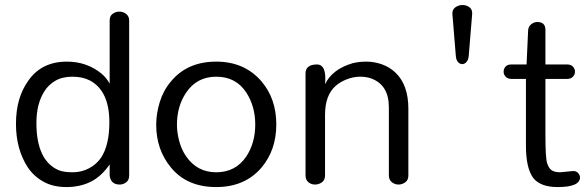

<svg xmlns="http://www.w3.org/2000/svg" viewBox="-20 -743 2368 773"><path d="M462 0Q426.6 0 421.5 -35.4V-81Q387.3 -31.6 344.3 -10.8Q301.3 10.1 247.5 10.1Q193.7 10.1 155.1 -11.4Q116.5 -32.9 92.4 -68.4Q44.3 -141.8 44.3 -244.3Q44.3 -349.4 93.7 -417.7Q146.8 -494.9 249.4 -494.9Q330.4 -494.9 389.9 -445.6Q408.9 -429.1 421.5 -406.3V-660.8Q421.5 -678.5 433.5 -687.3Q445.6 -696.2 460.8 -696.2Q475.9 -696.2 488 -686.7Q500 -677.2 500 -660.8V-36.7Q500 -17.7 488 -8.9Q475.9 0 462 0ZM341.8 -419Q312.7 -434.2 271.5 -434.2Q230.4 -434.2 202.5 -417.7Q174.7 -401.3 158.2 -374.7Q126.6 -324.1 126.6 -248.1Q126.6 -97.5 215.2 -58.2Q235.4 -49.4 272.2 -49.4Q308.9 -49.4 339.2 -65.8Q369.6 -82.3 387.3 -108.9Q420.3 -159.5 420.3 -250.6Q420.3 -377.2 341.8 -419Z M608.9 -240.5Q608.9 -286.1 623.4 -332.9Q638 -379.7 668.4 -415.2Q734.2 -494.9 850.6 -494.9Q964.6 -494.9 1032.9 -415.2Q1092.4 -345.6 1092.4 -241.8Q1092.4 -139.2 1032.9 -68.4Q965.8 10.1 850.6 10.1Q732.9 10.1 668.4 -68.4Q608.9 -140.5 608.9 -240.5ZM692.4 -240.5Q692.4 -210.1 701.3 -175.9Q710.1 -141.8 729.1 -113.9Q773.4 -49.4 850.6 -49.4Q929.1 -49.4 972.2 -113.9Q1007.6 -168.4 1007.6 -241.8Q1007.6 -313.9 972.2 -369.6Q930.4 -434.2 850.6 -434.2Q772.2 -434.2 729.1 -369.6Q692.4 -315.2 692.4 -240.5Z M1210.1 -448.1Q1210.1 -465.8 1222.2 -474.7Q1234.2 -483.5 1255.7 -483.5Q1296.2 -483.5 1288.6 -403.8Q1317.7 -464.6 1400 -488.6Q1425.3 -494.9 1455.7 -494.9Q1486.1 -494.9 1517.1 -484.2Q1548.1 -473.4 1572.2 -450.6Q1624.1 -401.3 1624.1 -305.1V-36.7Q1624.1 -17.7 1611.4 -8.9Q1598.7 0 1584.2 0Q1569.6 0 1557.6 -9.5Q1545.6 -19 1545.6 -36.7V-311.4Q1545.6 -400 1475.9 -426.6Q1455.7 -434.2 1429.7 -434.2Q1403.8 -434.2 1377.2 -424.1Q1350.6 -413.9 1331.6 -397.5Q1288.6 -359.5 1288.6 -281V-36.7Q1288.6 -17.7 1275.9 -8.9Q1263.3 0 1248.1 0Q1232.9 0 1221.5 -9.5Q1210.1 -19 1210.1 -36.7Z M1801.3 -687.3V-689.9Q1801.3 -705.1 1813.9 -713.9Q1826.6 -722.8 1841.8 -722.8Q1857 -722.8 1869 -714.6Q1881 -706.3 1881 -689.9V-687.3L1867.1 -517.7Q1865.8 -502.5 1858.2 -493.7Q1850.6 -484.8 1841.1 -484.8Q1831.6 -484.8 1824.1 -493Q1816.5 -501.3 1815.2 -517.7Z M2315.2 -29.1Q2315.2 10.1 2225.3 10.1Q2157 10.1 2127.8 -25.3Q2097.5 -64.6 2097.5 -155.7V-425.3H2039.2Q2024.1 -425.3 2015.8 -434.2Q2007.6 -443 2007.6 -454.4Q2007.6 -465.8 2015.2 -474.7Q2022.8 -483.5 2039.2 -483.5H2100L2106.3 -621.5Q2107.6 -636.7 2119 -645.6Q2130.4 -654.4 2143 -654.4Q2175.9 -654.4 2175.9 -622.8V-483.5H2263.3Q2278.5 -483.5 2286.7 -474.7Q2294.9 -465.8 2294.9 -454.4Q2294.9 -443 2286.7 -434.2Q2278.5 -425.3 2263.3 -425.3H2175.9V-198.7Q2175.9 -106.3 2182.9 -85.4Q2189.9 -64.6 2201.9 -57Q2213.9 -49.4 2235.4 -49.4L2287.3 -54.4Q2301.3 -54.4 2308.2 -45.6Q2315.2 -36.7 2315.2 -29.1Z"/></svg>

Font: Mandali
Style: Regular
Weight: 400
Designer: Purushoth Kumar Guthula
Foundry: Silikandhra, Hyderabad
Version: Version 1.0.5; ttfautohint (v1.2.25-373a) -l 7 -r 28 -G 50 -